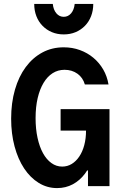

<svg xmlns="http://www.w3.org/2000/svg" viewBox="-20 -952 640 982"><path d="M290 -284H420Q420 -243.6 411 -209.8Q402 -176 385.5 -151.5Q369 -127 346.9 -113.5Q324.8 -100 298 -100Q267.9 -100 242.9 -118.1Q217.8 -136.1 199.9 -168.6Q182 -201 172 -246.9Q162 -292.8 162 -347.7Q162 -405 172.7 -450.5Q183.4 -496 202.8 -528.2Q222.1 -560.4 249.2 -577.7Q276.4 -595 310 -595Q348.2 -595 376.1 -575Q404 -555 414 -520H535Q528 -562 508 -596.5Q488 -631 457.7 -656.4Q427.4 -681.8 388.7 -695.9Q350 -710 306 -710Q245.7 -710 196.5 -683.5Q147.3 -657 111.7 -609Q76 -561 56.5 -493.5Q37 -426 37 -345Q37 -268.1 54.5 -203.1Q72 -138 103.5 -90.5Q135 -43 178.1 -16.5Q221.2 10 272 10Q316.1 10 352.4 -9.5Q388.6 -29 414.8 -64Q441 -99 455.5 -147.4Q470 -195.9 470 -254L422 -80H430V0H540V-394H290ZM250 -932H155Q155 -898 166 -869.5Q177 -841 197.5 -820Q218 -799 245.5 -787.5Q273 -776 306 -776Q339 -776 366.5 -787.5Q394 -799 414.5 -820Q435 -841 446 -869.7Q457 -898.3 457 -932H362Q359 -902 343.8 -884Q328.6 -866 306 -866Q283.4 -866 268.2 -884Q253 -902 250 -932Z"/></svg>

Font: CommitMonoV143 ExtLt
Style: Regular
Weight: 200
Monospace: yes
Designer: Eigil Nikolajsen
Foundry: Eigil Nikolajsen
Version: Version 1.143